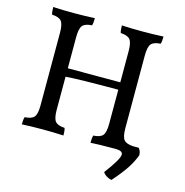

<svg xmlns="http://www.w3.org/2000/svg" viewBox="-121 -792 1036 1078"><g transform="rotate(15 396.5 -252.5)"><path d="M738 0Q724 39 697.5 79.5Q671 120 623 174Q608 172 593.5 163Q579 154 572 142Q642 49 642 22Q642 2 608 0H576Q506 0 455 3Q455 -26 460 -40Q500 -42 514.5 -59.5Q529 -77 529 -127V-325Q300 -325 224 -319V-127Q224 -77 238.5 -59.5Q253 -42 293 -40Q298 -26 298 3Q238 0 177 0Q107 0 56 3Q56 -26 61 -40Q101 -42 115.5 -59.5Q130 -77 130 -127V-549Q130 -599 115.5 -616.5Q101 -634 61 -636Q56 -650 56 -679Q111 -676 177 -676Q238 -676 298 -679Q298 -650 293 -636Q253 -634 238.5 -616.5Q224 -599 224 -549V-368H529V-549Q529 -599 514.5 -616.5Q500 -634 460 -636Q455 -650 455 -679Q510 -676 576 -676Q637 -676 697 -679Q697 -650 692 -636Q652 -634 637.5 -616.5Q623 -599 623 -549V-127Q623 -77 637.5 -59.5Q652 -42 692 -40H724Q738 -24 738 0Z"/></g></svg>

Font: Vollkorn SC
Style: Regular
Weight: 400
Designer: Friedrich Althausen
Foundry: Friedrich Althausen
Version: Version 4.015